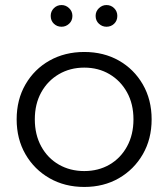

<svg xmlns="http://www.w3.org/2000/svg" viewBox="-20 -736 667 761"><path d="M314 5Q237 5 176.5 -29.5Q116 -64 81 -124.5Q46 -185 46 -263Q46 -341 81 -401.5Q116 -462 176.5 -496Q237 -530 314 -530Q391 -530 451 -496Q511 -462 546 -401.5Q581 -341 581 -263Q581 -185 546 -124.5Q511 -64 451 -29.5Q391 5 314 5ZM314 -58Q370 -58 414 -83.5Q458 -109 483.5 -155.5Q509 -202 509 -263Q509 -324 483.5 -370Q458 -416 414 -442Q370 -468 314 -468Q258 -468 213.5 -442Q169 -416 143.5 -370Q118 -324 118 -263Q118 -202 143.5 -155.5Q169 -109 213.5 -83.5Q258 -58 314 -58ZM224 -630Q206 -630 193.5 -642Q181 -654 181 -673Q181 -691 193.5 -703.5Q206 -716 224 -716Q241 -716 254 -703.5Q267 -691 267 -673Q267 -654 254 -642Q241 -630 224 -630ZM402 -630Q385 -630 372 -642Q359 -654 359 -673Q359 -691 372 -703.5Q385 -716 402 -716Q420 -716 432.5 -703.5Q445 -691 445 -673Q445 -654 432.5 -642Q420 -630 402 -630Z"/></svg>

Font: Montserrat
Style: Regular
Weight: 400
Designer: Julieta Ulanovsky
Foundry: Julieta Ulanovsky
Version: Version 9.000; ttfautohint (v1.8.4.7-5d5b)